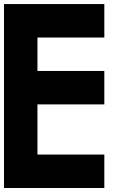

<svg xmlns="http://www.w3.org/2000/svg" viewBox="-20 -937 623 957"><path d="M0 0V-916.7H500V-750H166.7V-583.3H500V-416.7H166.7V-166.7H500V0Z"/></svg>

Font: Galmuri11 Bold
Style: Regular
Weight: 700
Designer: Lee Minseo (quiple)
Version: Version 2.397;hotconv 1.1.1;makeotfexe 2.6.0 DEVELOPMENT